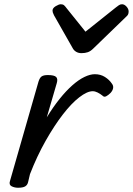

<svg xmlns="http://www.w3.org/2000/svg" viewBox="-20 -868 625 903"><path d="M65 15Q48 15 34.5 8Q21 1 27 -17L161 -484Q167 -503 176.5 -509Q186 -515 205 -515Q235 -515 244 -506Q253 -497 247 -477L200 -316Q230 -365 260.5 -403Q291 -441 320.5 -467Q350 -493 377 -506Q404 -519 426 -519Q453 -519 473.5 -506Q494 -493 506 -475Q514 -465 512 -453.5Q510 -442 500 -431Q489 -420 479 -415Q469 -410 461 -419Q451 -427 439 -433Q427 -439 416 -439Q390 -439 353 -410.5Q316 -382 275.5 -329.5Q235 -277 194.5 -205.5Q154 -134 121 -49L112 -11Q109 2 98.5 8.5Q88 15 65 15ZM554 -848Q565 -848 575 -837Q585 -826 585 -814Q585 -805 582 -799.5Q579 -794 574 -790L419 -640Q406 -627 393 -622.5Q380 -618 363 -618Q349 -618 338 -624.5Q327 -631 321 -643L234 -796Q230 -804 228.5 -809Q227 -814 227 -818Q227 -830 242 -839Q257 -848 266 -848Q276 -848 281.5 -843Q287 -838 292 -831L382 -719L525 -833Q532 -838 538.5 -843Q545 -848 554 -848Z"/></svg>

Font: Playwrite AU QLD
Style: Regular
Weight: 400
Designer: Veronika Burian, José Scaglione
Foundry: TypeTogether
Version: Version 1.002